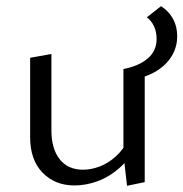

<svg xmlns="http://www.w3.org/2000/svg" viewBox="-20 -595 593 621"><path d="M220.3 4.8Q158 4.8 117.7 -36.5Q77.5 -77.9 77.5 -151.1V-408.1L146.3 -420.4V-173.5Q146.3 -113.8 173.1 -79.9Q199.8 -46.1 248.8 -46.1Q275.1 -46.1 302.6 -56.6Q330.1 -67.1 355 -89.4Q379.8 -111.7 396.2 -146.7L420.8 -123.9Q398.6 -80 366 -51.4Q333.4 -22.7 295.9 -9Q258.4 4.8 220.3 4.8ZM390.8 5.9 379.2 -96V-371.7L448.1 -384V-5.9ZM399.2 -335.9 379.2 -371.7Q429.5 -381.6 458 -406Q486.5 -430.5 486.5 -469Q486.5 -492.5 477.9 -510.4Q469.3 -528.4 455 -539.1L501 -575.1Q526.4 -558.3 539.7 -534Q553.1 -509.6 553.1 -477.8Q553.1 -441.3 533.8 -411.1Q514.5 -380.9 479.6 -361.5Q444.7 -342.2 399.2 -335.9Z"/></svg>

Font: Ysabeau
Style: Bold
Weight: 700
Designer: Christian Thalmann (Catharsis Fonts)
Version: Version 2.000;gftools[0.9.27.dev2+g8671c4b]